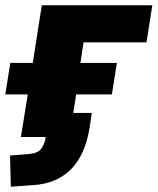

<svg xmlns="http://www.w3.org/2000/svg" viewBox="-29 -518 596 726"><path d="M12 188 9 70 84 64Q115 61 127.5 43.5Q140 26 144 0H50L76 -161H-9L10 -280H95L129 -498H547L525 -358H287L275 -280H413L394 -161H259L248 -91H318L310 -36Q293 69 238.5 123Q184 177 96 182Z"/></svg>

Font: Nunito Sans 10pt Black
Style: Italic
Weight: 900
Italic angle: -9°
Designer: Vernon Adams
Foundry: Vernon Adams
Version: Version 3.101;gftools[0.9.27]